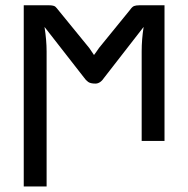

<svg xmlns="http://www.w3.org/2000/svg" viewBox="-20 -527 704 718"><path d="M154.3 -335V170.4H68.8V-507.3H162.1Q181.6 -507.3 187.5 -501.5Q193.4 -495.6 197.3 -490.2L314 -347.2L331.5 -321.3Q335.4 -326.7 340.3 -333.3Q345.2 -339.8 350.6 -348.1L466.3 -490.2Q474.1 -501.5 481.2 -504.4Q488.3 -507.3 502 -507.3H595.2V0H509.8V-335Q509.8 -379.4 517.1 -426.3L370.6 -237.8Q355.5 -214.4 336.9 -214.4Q318.4 -214.4 309.6 -220.7Q300.8 -227.1 293.5 -237.8L146.5 -426.3Q154.3 -376 154.3 -335Z"/></svg>

Font: Lato-Medium
Style: Regular
Weight: 500
Designer: Lukasz Dziedzic
Foundry: tyPoland Lukasz Dziedzic
Version: Version 2.006; 2014-01-15